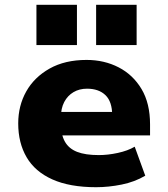

<svg xmlns="http://www.w3.org/2000/svg" viewBox="-20 -770 699 801"><path d="M381 11Q271 11 198.5 -21.5Q126 -54 91 -114Q56 -174 56 -255Q56 -329 89.5 -388.5Q123 -448 187 -484Q251 -520 341 -520Q415 -520 475 -489Q535 -458 570.5 -398.5Q606 -339 606 -251V-205H210V-303H456L448 -289Q448 -346 420 -373Q392 -400 343 -400Q311 -400 286.5 -385.5Q262 -371 248 -344.5Q234 -318 234 -279V-257Q234 -209 250.5 -179.5Q267 -150 301.5 -136.5Q336 -123 392 -123Q430 -123 471.5 -132Q513 -141 542 -158L586 -37Q542 -11 487.5 0Q433 11 381 11ZM381 -582V-750H550V-582ZM132 -582V-750H301V-582Z"/></svg>

Font: Nunito Sans 6pt Black
Style: Regular
Weight: 900
Version: Version 3.101;gftools[0.9.27]